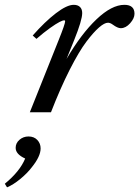

<svg xmlns="http://www.w3.org/2000/svg" viewBox="-97 -472 585 807"><path d="M28.3 0 149.4 -303.2Q176.8 -371.1 176.8 -382.8Q176.8 -386.7 172.4 -386.7Q167 -386.7 153.1 -379.6Q139.2 -372.6 113 -354Q86.9 -335.4 56.2 -308.6L40.5 -322.8Q91.8 -380.9 137.9 -416.3Q184.1 -451.7 212.9 -451.7Q230 -451.7 239.3 -442.6Q248.5 -433.6 248.5 -417Q248.5 -387.2 214.8 -303.7L182.6 -224.1Q244.6 -330.1 308.6 -390.9Q372.6 -451.7 425.8 -451.7Q468.3 -451.7 468.3 -414.1Q468.3 -395 450 -374.3Q431.6 -353.5 410.6 -353.5Q397.5 -353.5 377.4 -368.2Q366.2 -376.5 356.9 -376.5Q342.3 -376.5 319.6 -356.9Q296.9 -337.4 266.1 -296.9Q235.4 -256.3 196 -179Q156.7 -101.6 117.2 0ZM-67.4 315.4 -76.7 300.3Q-13.2 248 8.8 194.3Q-31.2 176.3 -31.2 149.4Q-31.2 129.4 -15.1 115.5Q1 101.6 22.9 101.6Q45.9 101.6 59.8 116.2Q73.7 130.9 73.7 151.9Q73.7 185.1 37.1 230.5Q17.6 256.3 -12 280.5Q-41.5 304.7 -67.4 315.4Z"/></svg>

Font: Elstob 10pt Medium
Style: Italic
Weight: 500
Italic angle: -20°
Designer: Peter S. Baker
Version: Version 1.015